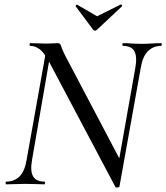

<svg xmlns="http://www.w3.org/2000/svg" viewBox="-20 -816 736 850"><path d="M490 10 197 -543Q175 -584 155 -598.5Q135 -613 114 -613Q111 -613 111 -619Q111 -625 114 -625Q131 -625 151 -624Q171 -623 186 -623Q201 -623 216 -624Q231 -625 236 -625Q247 -625 250 -613.5Q253 -602 267 -573L516 -100L509 9Q509 13 500.5 14Q492 15 490 10ZM7 0Q5 0 5 -6Q5 -12 7 -12Q44 -12 67 -35.5Q90 -59 98 -109L186 -602L207 -600L122 -109Q113 -59 126.5 -35.5Q140 -12 177 -12Q179 -12 179 -6Q179 0 177 0Q159 0 139 -1Q119 -2 93 -2Q70 -2 48.5 -1Q27 0 7 0ZM509 9 494 -35 579 -515Q588 -565 575 -589Q562 -613 524 -613Q522 -613 522 -619Q522 -625 524 -625Q541 -625 562 -623.5Q583 -622 609 -622Q631 -622 653 -623.5Q675 -625 694 -625Q696 -625 696 -619Q696 -613 694 -613Q658 -613 634.5 -589Q611 -565 603 -515ZM392 -685 315 -788Q314 -790 317.5 -793.5Q321 -797 322 -795L410 -744L514 -796Q517 -797 519.5 -793.5Q522 -790 520 -788L410 -685Q400 -675 392 -685Z"/></svg>

Font: Cormorant Medium
Style: Italic
Weight: 500
Italic angle: -10°
Designer: Christian Thalmann (Catharsis Fonts)
Foundry: Catharsis Fonts
Version: Version 4.000